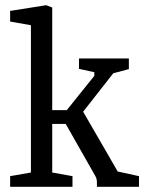

<svg xmlns="http://www.w3.org/2000/svg" viewBox="-20 -719 555 739"><path d="M19 -41 99 -55V-622L19 -636V-677L158 -699L181 -690V-295H237L343 -427V-441L284 -454V-494H476V-453L416 -437L300 -289L433 -59L515 -41V0H353V-18Q353 -32 346 -43L233 -242H181V-55L259 -41V0H19Z"/></svg>

Font: Faustina VF Beta
Style: Regular
Weight: 400
Designer: Alfonso Garcia
Foundry: Omnibus-Type
Version: Version 1.006